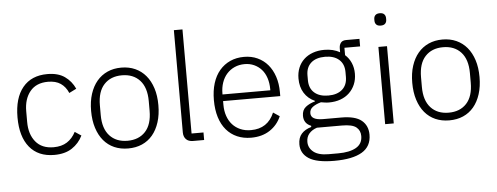

<svg xmlns="http://www.w3.org/2000/svg" viewBox="-57 -898 3281 1268"><g transform="rotate(-5 1583.5 -264.0)"><path d="M273 12Q167 12 109.5 -58Q52 -128 52 -256Q52 -384 109.5 -454Q167 -524 273 -524Q344 -524 388 -493Q432 -462 455 -411L407 -387Q389 -429 356.5 -451Q324 -473 273 -473Q195 -473 154 -423Q113 -373 113 -292V-220Q113 -139 154 -89Q195 -39 273 -39Q326 -39 362 -62Q398 -85 420 -128L462 -100Q437 -49 390.5 -18.5Q344 12 273 12Z M763 12Q712 12 671 -6Q630 -24 601 -58.5Q572 -93 556 -143Q540 -193 540 -256Q540 -319 556 -368.5Q572 -418 601 -452.5Q630 -487 671 -505.5Q712 -524 763 -524Q814 -524 855 -505.5Q896 -487 925 -452.5Q954 -418 970 -368.5Q986 -319 986 -256Q986 -193 970 -143Q954 -93 925 -58.5Q896 -24 855 -6Q814 12 763 12ZM763 -39Q838 -39 881.5 -86Q925 -133 925 -224V-288Q925 -378 881.5 -425.5Q838 -473 763 -473Q688 -473 644.5 -426Q601 -379 601 -288V-224Q601 -134 644.5 -86.5Q688 -39 763 -39Z M1194 0Q1163 0 1147 -17Q1131 -34 1131 -62V-740H1188V-50H1267V0Z M1578 12Q1527 12 1485.5 -6Q1444 -24 1414.5 -58.5Q1385 -93 1369.5 -143Q1354 -193 1354 -256Q1354 -319 1369.5 -368.5Q1385 -418 1414.5 -452.5Q1444 -487 1485 -505.5Q1526 -524 1577 -524Q1626 -524 1666 -505.5Q1706 -487 1734 -454Q1762 -421 1777.5 -374.5Q1793 -328 1793 -272V-245H1414V-220Q1414 -180 1425.5 -146.5Q1437 -113 1458.5 -89Q1480 -65 1511 -51.5Q1542 -38 1581 -38Q1693 -38 1736 -141L1778 -113Q1754 -56 1702.5 -22Q1651 12 1578 12ZM1577 -476Q1540 -476 1510 -462.5Q1480 -449 1458.5 -425Q1437 -401 1425.5 -367.5Q1414 -334 1414 -294V-289H1731V-297Q1731 -337 1720 -370.5Q1709 -404 1688.5 -427Q1668 -450 1639.5 -463Q1611 -476 1577 -476Z M2358 60Q2358 138 2295.5 175Q2233 212 2112 212Q1995 212 1943 178Q1891 144 1891 84Q1891 40 1914 14Q1937 -12 1979 -24V-32Q1931 -51 1931 -102Q1931 -140 1956 -160Q1981 -180 2018 -190V-194Q1973 -214 1948 -254Q1923 -294 1923 -350Q1923 -389 1936 -421Q1949 -453 1973.5 -476Q1998 -499 2032.5 -511.5Q2067 -524 2109 -524Q2168 -524 2212 -499V-524Q2212 -547 2223 -561.5Q2234 -576 2259 -576H2347V-526H2243V-477Q2269 -454 2283 -421.5Q2297 -389 2297 -350Q2297 -311 2283.5 -279Q2270 -247 2245.5 -223.5Q2221 -200 2186.5 -187.5Q2152 -175 2110 -175Q2096 -175 2083 -177Q2070 -179 2057 -181Q2024 -172 2002.5 -156.5Q1981 -141 1981 -115Q1981 -69 2063 -69H2182Q2275 -69 2316.5 -34.5Q2358 0 2358 60ZM2303 64Q2303 27 2276.5 5.5Q2250 -16 2182 -16H2016Q1983 -5 1964 17Q1945 39 1945 72Q1945 112 1978 138.5Q2011 165 2078 165H2142Q2217 165 2260 140.5Q2303 116 2303 64ZM2110 -221Q2169 -221 2202.5 -250.5Q2236 -280 2236 -334V-366Q2236 -419 2202.5 -448.5Q2169 -478 2110 -478Q2050 -478 2017 -448.5Q1984 -419 1984 -366V-334Q1984 -280 2017.5 -250.5Q2051 -221 2110 -221Z M2495 -651Q2475 -651 2465.5 -661Q2456 -671 2456 -687V-697Q2456 -713 2465.5 -723Q2475 -733 2495 -733Q2515 -733 2524.5 -723Q2534 -713 2534 -697V-687Q2534 -671 2524.5 -661Q2515 -651 2495 -651ZM2467 -512H2524V0H2467Z M2892 12Q2841 12 2800 -6Q2759 -24 2730 -58.5Q2701 -93 2685 -143Q2669 -193 2669 -256Q2669 -319 2685 -368.5Q2701 -418 2730 -452.5Q2759 -487 2800 -505.5Q2841 -524 2892 -524Q2943 -524 2984 -505.5Q3025 -487 3054 -452.5Q3083 -418 3099 -368.5Q3115 -319 3115 -256Q3115 -193 3099 -143Q3083 -93 3054 -58.5Q3025 -24 2984 -6Q2943 12 2892 12ZM2892 -39Q2967 -39 3010.5 -86Q3054 -133 3054 -224V-288Q3054 -378 3010.5 -425.5Q2967 -473 2892 -473Q2817 -473 2773.5 -426Q2730 -379 2730 -288V-224Q2730 -134 2773.5 -86.5Q2817 -39 2892 -39Z"/></g></svg>

Font: IBM Plex Sans Thai Looped Light
Style: Regular
Weight: 300
Designer: Mike Abbink, Paul van der Laan, Pieter van Rosmalen, Ben Mitchell, Mark Frömberg
Foundry: Bold Monday
Version: Version 1.1